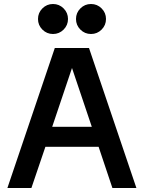

<svg xmlns="http://www.w3.org/2000/svg" viewBox="-20 -940 719 960"><path d="M425 -700 662 0H542L473 -206H207L137 0H17L254 -700ZM340 -600 241 -306H439ZM360 -845Q360 -876 382 -898Q404 -920 435 -920Q466 -920 488 -898Q510 -876 510 -845Q510 -814 488 -792Q466 -770 435 -770Q404 -770 382 -792Q360 -814 360 -845ZM245 -920Q276 -920 298 -898Q320 -876 320 -845Q320 -814 298 -792Q276 -770 245 -770Q214 -770 192 -792Q170 -814 170 -845Q170 -876 192 -898Q214 -920 245 -920Z"/></svg>

Font: MedMera Sans Semibold
Style: Regular
Weight: 600
Designer: Kasper Nordkvist
Foundry: UNCUT.wtf
Version: Version 1.300